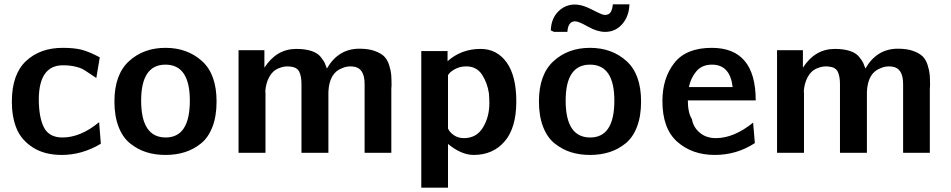

<svg xmlns="http://www.w3.org/2000/svg" viewBox="-20 -709 4412 891"><path d="M35 -237Q35 -364 100.5 -425.5Q166 -487 271 -487Q325 -487 359.5 -478Q394 -469 443 -443L427 -347Q416 -354 394 -369Q372 -384 361.5 -389.5Q351 -395 327 -400.5Q303 -406 272 -406Q162 -406 160 -251Q160 -164 184 -117.5Q208 -71 270 -71Q354 -71 440 -142L448 -42Q361 10 267 10Q186 10 132 -25Q78 -60 56.5 -113.5Q35 -167 35 -237Z M511 -238Q511 -363 578.5 -425Q646 -487 748 -487Q849 -487 917 -426Q985 -365 985 -238Q985 -170 966 -120.5Q947 -71 913 -43.5Q879 -16 838 -3Q797 10 748 10Q700 10 660 -2.5Q620 -15 585 -42.5Q550 -70 530.5 -120Q511 -170 511 -238ZM635 -242Q635 -71 749 -71Q861 -71 861 -242Q861 -409 748 -409Q635 -409 635 -242Z M1087 0V-476H1207V-395Q1263 -482 1355 -482Q1396 -482 1425 -472.5Q1454 -463 1468.5 -444.5Q1483 -426 1487 -417Q1491 -408 1497 -391Q1550 -483 1648 -483Q1690 -483 1719 -472.5Q1748 -462 1763 -447Q1778 -432 1786 -406.5Q1794 -381 1795.5 -362Q1797 -343 1797 -312Q1797 -309 1796.5 -304.5Q1796 -300 1796 -298V0H1672V-319Q1672 -394 1620 -400Q1592 -404 1566 -392Q1508 -370 1504 -283V0H1379V-319Q1379 -356 1368.5 -376.5Q1358 -397 1328 -400Q1301 -404 1273 -392Q1245 -381 1229 -351Q1213 -321 1211 -283Q1211 -281 1212 -280V0Z M1935 162V-472H2057V-425Q2121 -482 2210 -482Q2286 -482 2331 -419.5Q2376 -357 2376 -238Q2376 -116 2322 -53Q2268 10 2178 10Q2121 10 2059 -41V162ZM2059 -360V-318V-113Q2065 -97 2085 -82.5Q2105 -68 2133 -68Q2191 -68 2221 -117Q2251 -166 2251 -231Q2251 -247 2249 -275Q2242 -324 2217 -362.5Q2192 -401 2143 -401Q2114 -401 2090 -387.5Q2066 -374 2059 -360Z M2536 -568Q2538 -623 2570.5 -655.5Q2603 -688 2648 -688Q2681 -688 2723 -666.5Q2765 -645 2775 -642Q2788 -638 2797 -641Q2820 -645 2824 -689H2901Q2899 -633 2867.5 -597Q2836 -561 2788 -561Q2752 -561 2708.5 -585.5Q2665 -610 2649 -610Q2616 -610 2613 -561H2551ZM2481 -238Q2481 -363 2548.5 -425Q2616 -487 2718 -487Q2819 -487 2887 -426Q2955 -365 2955 -238Q2955 -170 2936 -120.5Q2917 -71 2883 -43.5Q2849 -16 2808 -3Q2767 10 2718 10Q2670 10 2630 -2.5Q2590 -15 2555 -42.5Q2520 -70 2500.5 -120Q2481 -170 2481 -238ZM2605 -242Q2605 -71 2719 -71Q2831 -71 2831 -242Q2831 -409 2718 -409Q2605 -409 2605 -242Z M3054 -240Q3054 -346 3109 -416.5Q3164 -487 3283 -487Q3487 -487 3487 -243H3172Q3172 -186 3191 -156Q3197 -119 3227 -93.5Q3257 -68 3302 -68Q3386 -68 3475 -140L3483 -45Q3399 10 3297 10Q3192 10 3123 -51Q3054 -112 3054 -240ZM3177 -305H3380Q3368 -409 3284 -409Q3237 -409 3211 -377.5Q3185 -346 3177 -305Z M3586 0V-476H3706V-395Q3762 -482 3854 -482Q3895 -482 3924 -472.5Q3953 -463 3967.5 -444.5Q3982 -426 3986 -417Q3990 -408 3996 -391Q4049 -483 4147 -483Q4189 -483 4218 -472.5Q4247 -462 4262 -447Q4277 -432 4285 -406.5Q4293 -381 4294.5 -362Q4296 -343 4296 -312Q4296 -309 4295.5 -304.5Q4295 -300 4295 -298V0H4171V-319Q4171 -394 4119 -400Q4091 -404 4065 -392Q4007 -370 4003 -283V0H3878V-319Q3878 -356 3867.5 -376.5Q3857 -397 3827 -400Q3800 -404 3772 -392Q3744 -381 3728 -351Q3712 -321 3710 -283Q3710 -281 3711 -280V0Z"/></svg>

Font: Coval
Style: Bold
Weight: 700
Foundry: Context Ltd
Version: Version 001.000